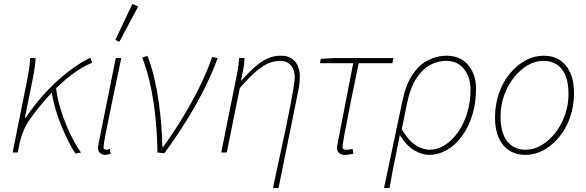

<svg xmlns="http://www.w3.org/2000/svg" viewBox="-20 -772 2968 972"><path d="M44 0 116 -360Q122 -389 127 -420Q132 -451 132 -478H160Q160 -462 156 -433Q152 -404 146 -374L106 -176H110Q157 -246 213 -306Q269 -366 327 -410.5Q385 -455 438 -480L446 -454Q394 -433 341 -392.5Q288 -352 235.5 -296Q183 -240 134 -172Q113 -144 98.5 -108.5Q84 -73 76 -32L70 0ZM362 6Q347 -16 329 -51Q311 -86 293 -129Q275 -172 261.5 -218Q248 -264 242 -307L264 -326Q269 -280 283 -232Q297 -184 315.5 -139Q334 -94 354 -58Q374 -22 390 0Z M512 12Q497 12 486.5 3Q476 -6 476 -24Q476 -29 477.5 -36Q479 -43 480 -50L566 -478H594Q569 -359 548.5 -261Q528 -163 516 -101Q504 -39 504 -28Q504 -21 508 -17.5Q512 -14 519 -14Q522 -14 525.5 -14.5Q529 -15 536 -18L540 6Q533 9 526.5 10.5Q520 12 512 12ZM584 -560 564 -570 650 -752 680 -740Z M777 0Q776 -86 767.5 -171.5Q759 -257 742.5 -335.5Q726 -414 700 -480L726 -490Q746 -440 760 -381Q774 -322 783 -260Q792 -198 796.5 -138.5Q801 -79 802 -28H806Q854 -94 901.5 -171.5Q949 -249 989 -329.5Q1029 -410 1054 -484L1082 -478Q1052 -396 1010.5 -314.5Q969 -233 919 -153.5Q869 -74 812 4Z M1362 180Q1379 98 1395.5 22.5Q1412 -53 1426 -119Q1440 -185 1450 -238Q1460 -291 1466 -327.5Q1472 -364 1472 -380Q1472 -418 1452.5 -441Q1433 -464 1400 -464Q1370 -464 1341 -452.5Q1312 -441 1277 -411Q1242 -381 1194 -326L1128 0H1100L1172 -358Q1178 -387 1183.5 -416Q1189 -445 1190 -478H1218Q1217 -448 1211 -417.5Q1205 -387 1200 -364H1202Q1243 -410 1275.5 -437.5Q1308 -465 1338 -477.5Q1368 -490 1402 -490Q1449 -490 1473.5 -461Q1498 -432 1498 -382Q1498 -366 1496 -348.5Q1494 -331 1489 -308L1390 180Z M1724 12Q1708 12 1697 3Q1686 -6 1686 -24Q1686 -29 1687.5 -36Q1689 -43 1690 -50L1768 -452H1600L1604 -474L1668 -478H1972L1966 -452H1796Q1772 -338 1753.5 -245.5Q1735 -153 1724.5 -95.5Q1714 -38 1714 -28Q1714 -21 1718.5 -17.5Q1723 -14 1731 -14Q1737 -14 1743 -14.5Q1749 -15 1765 -18L1769 6Q1755 9 1746.5 10.5Q1738 12 1724 12Z M1924 180 2018 -264Q2035 -345 2069 -395Q2103 -445 2147.5 -467.5Q2192 -490 2240 -490Q2310 -490 2350 -443Q2390 -396 2390 -324Q2390 -251 2371 -189.5Q2352 -128 2318.5 -82.5Q2285 -37 2242 -12.5Q2199 12 2152 12Q2117 12 2078 -10.5Q2039 -33 2004 -88Q1994 -36 1985.5 5Q1977 46 1969 87Q1961 128 1952 180ZM2154 -14Q2195 -14 2232 -37.5Q2269 -61 2298.5 -102.5Q2328 -144 2345 -199.5Q2362 -255 2362 -318Q2362 -381 2329 -422.5Q2296 -464 2238 -464Q2197 -464 2157.5 -443Q2118 -422 2087 -374Q2056 -326 2040 -246L2014 -118Q2039 -75 2064.5 -52.5Q2090 -30 2113.5 -22Q2137 -14 2154 -14Z M2640 12Q2593 12 2558.5 -10Q2524 -32 2505 -74Q2486 -116 2486 -176Q2486 -243 2506 -300Q2526 -357 2561 -399.5Q2596 -442 2640 -466Q2684 -490 2732 -490Q2779 -490 2813.5 -468Q2848 -446 2867 -404Q2886 -362 2886 -302Q2886 -235 2866 -178Q2846 -121 2811 -78.5Q2776 -36 2732 -12Q2688 12 2640 12ZM2642 -14Q2682 -14 2720.5 -36.5Q2759 -59 2790 -98Q2821 -137 2839.5 -188Q2858 -239 2858 -296Q2858 -379 2824.5 -421.5Q2791 -464 2730 -464Q2690 -464 2651.5 -441.5Q2613 -419 2582 -380Q2551 -341 2532.5 -290Q2514 -239 2514 -182Q2514 -100 2547.5 -57Q2581 -14 2642 -14Z"/></svg>

Font: Source Sans Variable
Style: Italic
Weight: 200
Italic angle: -11°
Designer: Paul D. Hunt
Foundry: Adobe Systems Incorporated
Version: Version 3.006;hotconv 1.0.111;makeotfexe 2.5.65597